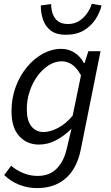

<svg xmlns="http://www.w3.org/2000/svg" viewBox="-20 -750 571 990"><path d="M170.9 219.9Q124.4 219.9 80.3 203.1Q36.2 186.3 1.7 152.7L37.5 104.6Q64.1 127.8 99.7 142.4Q135.2 157.1 174.1 157.1Q235.3 157.1 272.7 118.9Q310.1 80.8 324.2 16.5L348.8 -86.6Q311.1 -49.1 269.1 -26.8Q227 -4.6 180.3 -4.6Q118.7 -4.6 79 -48.3Q39.3 -92 39.3 -176.4Q39.3 -243.4 60.8 -301.6Q82.3 -359.8 118.8 -404Q155.3 -448.2 201.1 -473.1Q246.9 -498 295.7 -498Q334.4 -498 364.9 -478.1Q395.3 -458.3 412.5 -424.7H415.9L435.7 -486H498.4L396.1 22.9Q376.8 118.3 319.3 169.1Q261.7 219.9 170.9 219.9ZM205 -69.2Q239 -69.2 280 -90.8Q321 -112.3 354.8 -154.1L397.6 -361.6Q376 -400.5 351.3 -417.2Q326.6 -433.9 298.6 -433.9Q263.6 -433.9 231.3 -413.5Q198.9 -393.1 173.4 -358.3Q147.8 -323.5 133 -279.1Q118.2 -234.8 118.2 -187.3Q118.2 -128.3 141.7 -98.8Q165.3 -69.2 205 -69.2ZM319.5 -570.7Q271.9 -570.7 243.7 -591Q215.4 -611.3 202.9 -645.9Q190.4 -680.4 190.4 -721.9L243.7 -729Q243.7 -701.6 252 -678.2Q260.3 -654.8 279.1 -640.5Q297.9 -626.2 330.6 -626.2Q362.8 -626.2 387.3 -641.5Q411.7 -656.8 428.5 -680.7Q445.2 -704.6 453.5 -730.3L503.8 -721.9Q494.8 -685 472.2 -650.3Q449.6 -615.5 411.9 -593.1Q374.2 -570.7 319.5 -570.7Z"/></svg>

Font: Source Sans 3
Style: Italic
Weight: 200
Italic angle: -11°
Designer: Paul D. Hunt
Foundry: Adobe
Version: Version 3.046;hotconv 1.0.118;makeotfexe 2.5.65603